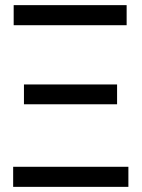

<svg xmlns="http://www.w3.org/2000/svg" viewBox="-20 -727 551 747"><path d="M31.2 -78.1H479.5V0H31.2ZM73.2 -398.4H435.5V-321.3H73.2ZM33.2 -707H472.7V-628.9H33.2Z"/></svg>

Font: Pretendard Std
Style: Regular
Weight: 400
Designer: Base glyphs from Inter by Rasmus Andersson; Hangeul glyphs from Noto Sans CJK(Source Han Sans) by Jang Soo-young and Kan
Foundry: Kil Hyung-jin
Version: Version 1.309